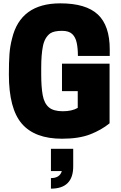

<svg xmlns="http://www.w3.org/2000/svg" viewBox="-20 -814 720 1146"><path d="M284 312V249Q337 249 349 207H284V74H417V179Q417 312 284 312ZM350 14Q188 14 110.5 -75.5Q33 -165 33 -370Q33 -443 36.5 -491Q40 -539 52 -584Q102 -794 340 -794Q493 -794 564 -727.5Q635 -661 635 -519V-480H445Q445 -524 438 -558Q431 -592 411 -611Q391 -630 350 -630Q303 -630 280 -615Q247 -591 236.5 -540Q226 -489 226 -410V-370Q226 -294 235 -245.5Q244 -197 271.5 -173.5Q299 -150 355 -150Q409 -150 444 -170V-270H350V-434H634V-78Q585 -38 518 -12Q451 14 350 14Z"/></svg>

Font: Tanohe Sans ExtraBold
Style: Regular
Weight: 800
Designer: Village Type and Design LLC & Cristiano Sobral
Foundry: Cooper Hewitt Smithsonian Design Museum
Version: Version 1.00;September 29, 2021;FontCreator 13.0.0.2655 64-b